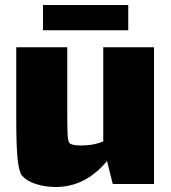

<svg xmlns="http://www.w3.org/2000/svg" viewBox="-20 -701 685 768"><path d="M596 -512V35H431L408 -57Q322 47 203 47Q161 47 123.5 35Q86 23 67 0Q56 -13 50.5 -65Q45 -117 45 -224V-512H249V-227Q249 -203 250 -171Q251 -139 257 -130Q265 -119 305 -119L324 -120Q357 -121 393 -135V-512ZM152 -681H493V-580H152Z"/></svg>

Font: Lalezar
Style: Bold
Weight: 700
Designer: Borna Izadpanah
Foundry: Borna Izadpanah
Version: Version 1.003;January 24, 2021;FontCreator 13.0.0.2683 64-bi